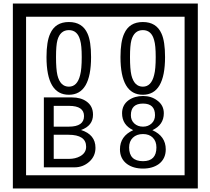

<svg xmlns="http://www.w3.org/2000/svg" viewBox="-20 -980 1195 1090"><path d="M1103 90H53V-960H1103ZM1028 15V-885H128V15ZM497 -656Q497 -442 371 -442Q244 -442 244 -656Q244 -744 265 -789Q294 -855 371 -855Q448 -855 477 -789Q497 -745 497 -656ZM444 -656Q444 -723 435 -752Q420 -809 371 -809Q322 -809 306 -752Q298 -723 298 -656Q298 -587 306 -553Q322 -488 371 -488Q419 -488 435 -554Q444 -587 444 -656ZM917 -656Q917 -442 791 -442Q664 -442 664 -656Q664 -744 685 -789Q714 -855 791 -855Q868 -855 897 -789Q917 -745 917 -656ZM864 -656Q864 -723 855 -752Q840 -809 791 -809Q742 -809 726 -752Q718 -723 718 -656Q718 -587 726 -553Q742 -488 791 -488Q839 -488 855 -554Q864 -587 864 -656ZM522 -141Q522 -93 486.5 -61.5Q451 -30 403 -30H229V-427H388Q439 -427 471 -404Q508 -378 508 -329Q508 -266 440 -242Q522 -216 522 -141ZM457 -321Q457 -379 372 -379H285V-261H371Q457 -261 457 -321ZM469 -147Q469 -215 368 -215H285V-78H371Q408 -78 435 -93Q469 -112 469 -147ZM921 -132Q921 -79 882 -49Q846 -23 792 -23Q737 -23 701 -49Q661 -79 661 -132Q661 -207 736 -241Q673 -271 673 -337Q673 -384 710 -411Q744 -435 792 -435Q839 -435 872 -410Q910 -383 910 -337Q910 -271 845 -241Q921 -207 921 -132ZM860 -326Q860 -392 792 -392Q723 -392 723 -326Q723 -297 742.5 -279Q762 -261 792 -261Q821 -261 840.5 -279Q860 -297 860 -326ZM868 -143Q868 -178 847.5 -198.5Q827 -219 792 -219Q756 -219 734.5 -198.5Q713 -178 713 -143Q713 -65 792 -65Q868 -65 868 -143Z"/></svg>

Font: Unicode BMP Fallback SIL
Style: Regular
Weight: 400
Foundry: NRSI, SIL International
Version: Version 5.1 Based on Unicode 5.1